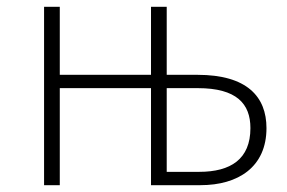

<svg xmlns="http://www.w3.org/2000/svg" viewBox="-20 -542 839 562"><path d="M558 -323H468V-522H422V-323H155V-522H109V0H155V-284H422V0H567C677 0 760 -53 760 -167C760 -259 703 -323 558 -323ZM563 -39H468V-284H559C673 -284 713 -238 713 -167C713 -76 655 -39 563 -39Z"/></svg>

Font: Fira Sans ExtraLight
Style: Regular
Weight: 200
Designer: bBox Type GmbH & Carrois Corporate GbR & Edenspiekermann AG
Foundry: bBox Type GmbH & Carrois Corporate GbR & Edenspiekermann AG
Version: Version 4.300;PS 004.300;hotconv 1.0.88;makeotf.lib2.5.64775